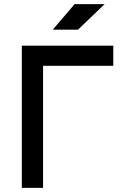

<svg xmlns="http://www.w3.org/2000/svg" viewBox="-20 -916 626 936"><path d="M86.4 0V-693.4H532.2V-595.2H189.9V0ZM237.3 -771.5 343.8 -896H490.2L360.4 -771.5Z"/></svg>

Font: Caskaydia Cove Medium
Style: Regular
Weight: 500
Monospace: yes
Designer: Aaron Bell
Foundry: Saja Typeworks
Version: Version 4.300; ttfautohint (v1.8.3)